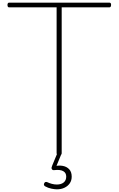

<svg xmlns="http://www.w3.org/2000/svg" viewBox="-20 -1148 888 1438"><path d="M423 14Q404 14 404 -1V-1093H47Q43 -1093 39.5 -1097Q36 -1101 36 -1111Q36 -1120 39.5 -1124Q43 -1128 47 -1128H800Q805 -1128 808.5 -1124.5Q812 -1121 812 -1112Q812 -1102 808.5 -1097.5Q805 -1093 800 -1093H442V-1Q442 7 438 10.5Q434 14 423 14ZM406 270Q390 270 365 265Q340 260 317 247Q310 242 309 236Q308 230 312 223Q316 216 321 215Q326 214 333 216Q350 224 368.5 229Q387 234 406 234Q438 234 457 218.5Q476 203 476 175Q476 146 453 133.5Q430 121 388 126Q381 127 376.5 125.5Q372 124 369 120Q365 113 366 107.5Q367 102 371 92L409 0H442L397 109L387 97Q421 89 450.5 94.5Q480 100 498.5 120Q517 140 517 175Q517 204 502.5 225Q488 246 463 258Q438 270 406 270Z"/></svg>

Font: Playwrite CL Thin
Style: Regular
Weight: 100
Designer: Veronika Burian, José Scaglione
Foundry: TypeTogether
Version: Version 1.002